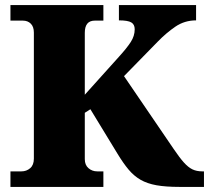

<svg xmlns="http://www.w3.org/2000/svg" viewBox="-20 -734 848 754"><path d="M21 0V-61H64Q84 -61 98.5 -73.5Q113 -86 113 -111V-606Q113 -629 101 -641Q89 -653 70 -653H21V-714H386V-653H352Q313 -653 313 -605V-362L447 -511Q478 -545 493.5 -569Q509 -593 509 -619Q509 -638 495.5 -646Q482 -654 447 -654V-714H750V-654Q705 -654 669 -629.5Q633 -605 599 -570L467 -435L662 -149Q685 -115 702 -96Q719 -77 735.5 -69Q752 -61 775 -61H781V0H685Q631 0 594.5 -6.5Q558 -13 532 -28Q506 -43 485 -68Q464 -93 441 -131L335 -305L313 -291V-109Q313 -86 327.5 -73.5Q342 -61 362 -61H386V0Z"/></svg>

Font: Noto Serif Black
Style: Regular
Weight: 900
Designer: Monotype Design Team
Foundry: Monotype Imaging Inc.
Version: Version 2.014; ttfautohint (v1.8.4.7-5d5b)